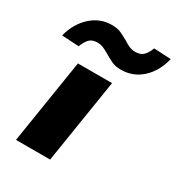

<svg xmlns="http://www.w3.org/2000/svg" viewBox="-208 -872 905 984"><g transform="rotate(30 244.5 -380.0)"><path d="M36 0 115 -498H317L238 0ZM74 -576 -27 -582Q-6 -661 46.5 -708.5Q99 -756 168 -756Q203 -756 226.5 -744.5Q250 -733 271 -721Q286 -711 302.5 -703.5Q319 -696 340 -696Q369 -696 386 -712Q403 -728 415 -760L516 -755Q496 -674 444 -627Q392 -580 321 -580Q287 -580 264 -591.5Q241 -603 221 -615Q204 -625 187 -633Q170 -641 148 -641Q118 -641 102 -624Q86 -607 74 -576Z"/></g></svg>

Font: Nunito Sans 10pt Expanded Black
Style: Italic
Weight: 900
Width: 7
Italic angle: -9°
Designer: Vernon Adams
Foundry: Vernon Adams
Version: Version 3.101;gftools[0.9.27]